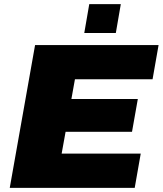

<svg xmlns="http://www.w3.org/2000/svg" viewBox="-20 -905 784 925"><path d="M386 -746H538L562 -885H410ZM27 0H629L658 -165H277L296 -270H616L644 -428H324L341 -523H715L744 -688H149Z"/></svg>

Font: Archivo Black
Style: Italic
Weight: 900
Italic angle: -10°
Designer: Hector Gatti
Foundry: Omnibus-Type
Version: Version 2.001